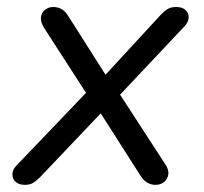

<svg xmlns="http://www.w3.org/2000/svg" viewBox="-20 -513 575 540"><path d="M49.7 6.9Q33.2 6.9 23.9 -1.6Q14.7 -10 14.9 -22.9Q15.2 -35.8 25.8 -46.9L237.4 -268L235.8 -230.4L103.8 -434.8Q93.5 -452 95.2 -464.9Q96.9 -477.8 106.7 -485.5Q116.4 -493.3 129.4 -493.3Q143 -493.3 153.7 -487Q164.4 -480.7 172.6 -467L285.7 -288.8H263.9L432.1 -471.4Q442.8 -482.6 452 -487.9Q461.2 -493.3 475.8 -493.3Q492.8 -493.3 501.8 -484.8Q510.8 -476.3 510.6 -463.9Q510.3 -451.6 499.7 -439.9L304.3 -232.5L303.3 -268.9L444.2 -52Q455.5 -35.9 453.3 -22.2Q451.1 -8.6 441.1 -0.8Q431.2 6.9 417.6 6.9Q391 6.9 374.9 -19.3L252.8 -210.6L277.4 -209L92.9 -14.9Q82.2 -4.2 73 1.4Q63.7 6.9 49.7 6.9Z"/></svg>

Font: Nunito Variable Extra Light
Style: Italic
Weight: 200
Italic angle: -9°
Designer: Vernon Adams
Foundry: Vernon Adams
Version: Version 3.602